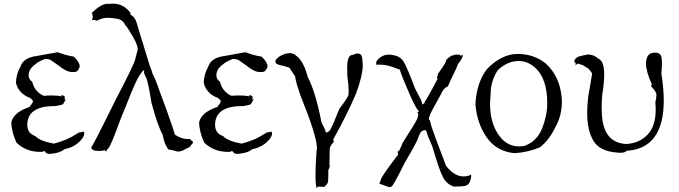

<svg xmlns="http://www.w3.org/2000/svg" viewBox="-20 -819 3707 1048"><path d="M251 21Q261 21 286.5 16Q312 11 333 -5Q381 -14 415 -47Q440 -72 440 -90Q440 -96 437 -101Q426 -97 420 -97Q419 -97 415.5 -97Q412 -97 398 -88Q350 -55 274 -35Q200 -48 173 -76Q129 -91 129 -137Q129 -240 278 -240H284Q323 -247 324.5 -251Q326 -255 340 -278Q328 -276 328 -272L329 -270Q334 -280 334 -287Q334 -293 329 -296Q324 -299 322 -299V-297L315 -301Q314 -301 314 -300Q314 -298 318 -293Q293 -298 262 -298Q242 -298 218 -296Q169 -319 156 -372Q136 -387 136 -409Q136 -425 148 -445Q180 -482 226 -497H230Q248 -497 260.5 -489Q273 -481 300 -461Q343 -426 372 -426Q373 -426 388 -426Q403 -426 413 -449Q415 -453 415 -458Q415 -479 383 -510Q341 -516 295 -534L178 -513Q108 -504 92 -456Q68 -413 67 -367Q81 -308 145 -284Q160 -272 160 -266Q160 -265 158.5 -260.5Q157 -256 141 -235Q56 -207 42 -153Q42 -101 70 -40Q123 10 199 10L218 9L216 7Q216 5 222 5L227 10Q232 21 251 21Z M953 8Q973 8 995 -7Q1022 -17 1022 -26V-27Q1033 -35 1033 -42Q1033 -50 1018 -56L1020 -58Q1020 -60 1016 -61L1005 -60Q970 -60 935 -84Q933 -89 920.5 -129Q908 -169 835 -366Q828 -387 813 -416Q812 -423 797 -462Q736 -659 726.5 -693Q717 -727 692 -739V-749Q654 -799 597 -799Q595 -799 563.5 -798Q532 -797 482 -750Q486 -731 486.5 -728Q487 -725 482 -710Q497 -710 500.5 -708.5Q504 -707 507 -707L515 -708Q538 -722 571 -722Q584 -722 617 -717Q650 -712 663 -683Q675 -672 707 -616Q732 -571 732 -551Q732 -546 730 -542Q726 -524 717 -491.5Q708 -459 610 -272Q487 -22 478 -15Q479 5 521 5Q537 5 553 1V2Q553 7 564 7L561 8Q560 8 560 6Q560 3 573.5 -12.5Q587 -28 637 -166Q649 -198 663 -229Q716 -366 737.5 -401Q759 -436 768 -437Q766 -433 766 -427Q766 -416 777 -396Q788 -376 807 -257Q840 -134 868 -83Q876 -36 898 -4L934 4Q943 8 953 8Z M1276 21Q1286 21 1311.5 16Q1337 11 1358 -5Q1406 -14 1440 -47Q1465 -72 1465 -90Q1465 -96 1462 -101Q1451 -97 1445 -97Q1444 -97 1440.5 -97Q1437 -97 1423 -88Q1375 -55 1299 -35Q1225 -48 1198 -76Q1154 -91 1154 -137Q1154 -240 1303 -240H1309Q1348 -247 1349.5 -251Q1351 -255 1365 -278Q1353 -276 1353 -272L1354 -270Q1359 -280 1359 -287Q1359 -293 1354 -296Q1349 -299 1347 -299V-297L1340 -301Q1339 -301 1339 -300Q1339 -298 1343 -293Q1318 -298 1287 -298Q1267 -298 1243 -296Q1194 -319 1181 -372Q1161 -387 1161 -409Q1161 -425 1173 -445Q1205 -482 1251 -497H1255Q1273 -497 1285.5 -489Q1298 -481 1325 -461Q1368 -426 1397 -426Q1398 -426 1413 -426Q1428 -426 1438 -449Q1440 -453 1440 -458Q1440 -479 1408 -510Q1366 -516 1320 -534L1203 -513Q1133 -504 1117 -456Q1093 -413 1092 -367Q1106 -308 1170 -284Q1185 -272 1185 -266Q1185 -265 1183.5 -260.5Q1182 -256 1166 -235Q1081 -207 1067 -153Q1067 -101 1095 -40Q1148 10 1224 10L1243 9L1241 7Q1241 5 1247 5L1252 10Q1257 21 1276 21Z M1710 209 1714 201Q1712 201 1712 200H1739Q1736 203 1735 203Q1734 203 1734 202V201Q1752 201 1752 200Q1766 187 1770 175Q1772 167 1772 134V110Q1773 110 1781 87Q1778 87 1778 75L1780 -9Q1780 -20 1803 -46Q1799 -52 1799 -57L1800 -60Q1879 -202 1924 -310Q1960 -408 1960 -464Q1960 -476 1958 -486V-488Q1958 -527 1933 -527Q1921 -527 1904 -519H1903Q1875 -519 1875 -446L1876 -403Q1883 -352 1883 -325Q1883 -321 1882.5 -305Q1882 -289 1832 -225Q1797 -135 1783 -111Q1770 -96 1763 -96Q1759 -96 1757 -99V-101Q1757 -110 1735 -150Q1702 -319 1660 -398Q1638 -484 1598 -514Q1583 -529 1561 -529Q1538 -529 1507 -512Q1483 -495 1483 -484Q1483 -482 1485 -476Q1487 -470 1503 -465Q1541 -457 1560 -449L1592 -400V-397Q1592 -380 1620 -298Q1710 -75 1710 -12Q1710 -2 1708 4Q1702 88 1702 138Q1702 197 1710 209Z M2107 202Q2113 202 2117 199Q2125 199 2191 66Q2262 -54 2263 -69Q2276 -102 2283 -103Q2293 -109 2299 -109Q2307 -109 2309.5 -95.5Q2312 -82 2340 -19Q2378 112 2399 150Q2420 188 2457 199H2471Q2497 199 2517 196Q2537 193 2546 170Q2552 152 2552 142Q2552 134 2549 134Q2547 134 2546 137Q2528 144 2510 144Q2461 144 2415 87Q2409 73 2368.5 -35.5Q2328 -144 2328 -156L2325 -164H2324Q2321 -164 2321 -169Q2321 -174 2326.5 -190.5Q2332 -207 2387 -305Q2400 -338 2424 -347Q2425 -347 2438 -378Q2472 -446 2479 -468Q2505 -501 2505 -513Q2505 -520 2502 -520Q2499 -520 2494 -512L2492 -517L2494 -519V-520L2473 -521Q2456 -521 2456 -517V-516L2452 -517Q2442 -517 2416 -493V-492Q2416 -478 2371 -417Q2370 -409 2365 -395Q2368 -392 2368 -389Q2368 -386 2366 -384Q2319 -294 2306 -275Q2297 -262 2297 -259Q2297 -258 2298 -258H2299L2286 -248Q2282 -266 2276 -278Q2270 -290 2245 -337Q2204 -447 2185 -479.5Q2166 -512 2127 -518Q2115 -521 2103 -521Q2075 -521 2054 -504.5Q2033 -488 2033 -475Q2033 -469 2037 -464Q2034 -464 2034 -463V-462L2042 -466H2054Q2085 -466 2116 -455.5Q2147 -445 2162 -439Q2171 -408 2213.5 -310Q2256 -212 2269 -212L2258 -206Q2263 -201 2263 -193Q2263 -186 2257 -170Q2251 -154 2177 -38Q2172 -22 2157 7L2154 5Q2151 5 2151 11L2153 25Q2067 137 2059 160Q2051 183 2051 184Q2068 189 2088 197Q2099 202 2107 202Z M2787 17Q2861 13 2927 -15Q2978 -55 3011 -124Q3047 -188 3047 -264L3046 -286Q3035 -405 2957 -474Q2892 -525 2804.5 -524.5Q2717 -524 2638 -442Q2581 -368 2575 -249Q2584 -144 2637 -68.5Q2690 7 2787 17ZM2813 -20Q2743 -20 2699 -86.5Q2655 -153 2655 -250Q2655 -275 2658 -302V-306Q2658 -376 2697 -436Q2750 -486 2812 -486Q2861 -486 2903 -448Q2967 -387 2967 -257Q2967 -189 2939.5 -119Q2912 -49 2844 -23Q2828 -20 2813 -20Z M3367 15Q3392 15 3400 4Q3603 -8 3603 -271Q3603 -337 3590 -418Q3593 -451 3593 -473Q3593 -496 3590 -509Q3584 -532 3555 -532Q3507 -532 3506 -473Q3506 -429 3539 -356L3537 -357Q3535 -357 3535 -346Q3563 -320 3563 -300Q3563 -285 3557 -260Q3559 -239 3559 -220Q3559 -132 3515.5 -85Q3472 -38 3399 -33Q3320 -37 3288 -99Q3264 -144 3264 -231Q3264 -263 3267 -300Q3278 -367 3278 -411Q3278 -488 3245 -499Q3227 -518 3193 -522Q3155 -516 3135 -509Q3115 -497 3115 -486Q3115 -479 3123 -472Q3122 -463 3120 -461L3132 -472Q3171 -463 3177 -452Q3190 -452 3212 -418Q3205 -370 3191 -295Q3185 -243 3185 -201Q3185 -108 3219 -50.5Q3253 7 3349 14Z"/></svg>

Font: Xiaobo Songti 小帛宋体
Style: Regular
Weight: 400
Version: Version 1.501;March 17, 2024;FontCreator 14.0.0.2814 64-bit